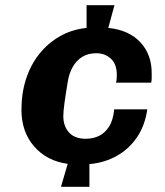

<svg xmlns="http://www.w3.org/2000/svg" viewBox="-20 -714 640 743"><path d="M216 9 242 -80Q161 -91 112 -147.5Q63 -204 63 -289Q63 -353 80.5 -407.5Q98 -462 131.5 -504.5Q165 -547 211.5 -573.5Q258 -600 315 -606V-694H423L399 -606Q479 -598 523.5 -550Q568 -502 567 -428Q567 -420 567 -411.5Q567 -403 565 -394H429Q431 -402 431.5 -409.5Q432 -417 432 -424Q432 -466 409 -487Q386 -508 353 -508Q320 -508 297.5 -493.5Q275 -479 261.5 -455Q248 -431 243 -402Q235 -355 230 -319Q225 -283 225 -265Q225 -226 247 -201.5Q269 -177 312 -177Q340 -177 363 -188Q386 -199 402 -224Q418 -249 422 -291H550Q541 -228 510 -182.5Q479 -137 431.5 -110.5Q384 -84 326 -79V9Z"/></svg>

Font: Chivo Mono
Style: Bold Italic
Weight: 700
Italic angle: -8.05°
Monospace: yes
Version: Version 1.008